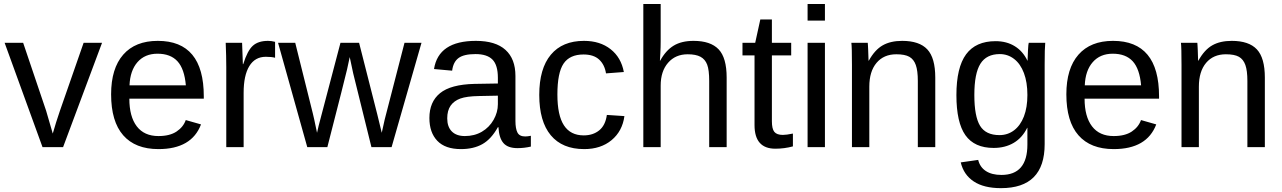

<svg xmlns="http://www.w3.org/2000/svg" viewBox="-20 -745 6488 972"><path d="M299.3 0H195.3L3.4 -528.3H97.2L213.4 -184.6Q219.7 -165 247.1 -68.8L264.2 -126L283.2 -183.6L403.3 -528.3H496.6Z M634.8 -245.6Q634.8 -154.8 672.4 -105.5Q710 -56.2 782.2 -56.2Q839.4 -56.2 873.8 -79.1Q908.2 -102.1 920.4 -137.2L997.6 -115.2Q950.2 9.8 782.2 9.8Q665 9.8 603.8 -60.1Q542.5 -129.9 542.5 -267.6Q542.5 -398.4 603.8 -468.3Q665 -538.1 778.8 -538.1Q1011.7 -538.1 1011.7 -257.3V-245.6ZM920.9 -313Q913.6 -396.5 878.4 -434.8Q843.3 -473.1 777.3 -473.1Q713.4 -473.1 676 -430.4Q638.7 -387.7 635.7 -313Z M1125.5 0V-405.3Q1125.5 -460.9 1122.6 -528.3H1205.6Q1209.5 -438.5 1209.5 -420.4H1211.4Q1232.4 -488.3 1259.8 -513.2Q1287.1 -538.1 1336.9 -538.1Q1354.5 -538.1 1372.6 -533.2V-452.6Q1355 -457.5 1325.7 -457.5Q1271 -457.5 1242.2 -410.4Q1213.4 -363.3 1213.4 -275.4V0Z M1962.4 0H1860.4L1768.1 -373.5L1750.5 -456.1Q1746.1 -434.1 1736.8 -392.8Q1727.5 -351.6 1637.2 0H1535.6L1387.7 -528.3H1474.6L1564 -169.4Q1567.4 -157.7 1585 -72.8L1593.3 -108.9L1703.6 -528.3H1797.9L1890.1 -165.5L1912.6 -72.8L1927.7 -140.6L2027.8 -528.3H2113.8Z M2313.5 9.8Q2233.9 9.8 2193.8 -32.2Q2153.8 -74.2 2153.8 -147.5Q2153.8 -229.5 2207.8 -273.4Q2261.7 -317.4 2381.8 -320.3L2500.5 -322.3V-351.1Q2500.5 -415.5 2473.1 -443.4Q2445.8 -471.2 2387.2 -471.2Q2328.1 -471.2 2301.3 -451.2Q2274.4 -431.2 2269 -387.2L2177.2 -395.5Q2199.7 -538.1 2389.2 -538.1Q2488.8 -538.1 2539.1 -492.4Q2589.4 -446.8 2589.4 -360.4V-132.8Q2589.4 -93.8 2599.6 -74Q2609.9 -54.2 2638.7 -54.2Q2651.4 -54.2 2667.5 -57.6V-2.9Q2634.3 4.9 2599.6 4.9Q2550.8 4.9 2528.6 -20.8Q2506.3 -46.4 2503.4 -101.1H2500.5Q2466.8 -40.5 2422.1 -15.4Q2377.4 9.8 2313.5 9.8ZM2333.5 -56.2Q2381.8 -56.2 2419.4 -78.1Q2457 -100.1 2478.8 -138.4Q2500.5 -176.8 2500.5 -217.3V-260.7L2404.3 -258.8Q2342.3 -257.8 2310.3 -246.1Q2278.3 -234.4 2261.2 -210Q2244.1 -185.5 2244.1 -146Q2244.1 -103 2267.3 -79.6Q2290.5 -56.2 2333.5 -56.2Z M2801.8 -266.6Q2801.8 -161.1 2835 -110.4Q2868.2 -59.6 2935.1 -59.6Q2981.9 -59.6 3013.4 -85Q3044.9 -110.4 3052.2 -163.1L3141.1 -157.2Q3130.9 -81.1 3076.2 -35.6Q3021.5 9.8 2937.5 9.8Q2826.7 9.8 2768.3 -60.3Q2710 -130.4 2710 -264.6Q2710 -397.9 2768.6 -468Q2827.1 -538.1 2936.5 -538.1Q3017.6 -538.1 3071 -496.1Q3124.5 -454.1 3138.2 -380.4L3047.9 -373.5Q3041 -417.5 3013.2 -443.4Q2985.4 -469.2 2934.1 -469.2Q2864.3 -469.2 2833 -422.9Q2801.8 -376.5 2801.8 -266.6Z M3322.3 -438Q3350.6 -489.7 3390.4 -513.9Q3430.2 -538.1 3491.2 -538.1Q3577.1 -538.1 3617.9 -495.4Q3658.7 -452.6 3658.7 -352.1V0H3570.3V-335Q3570.3 -390.6 3560.1 -417.7Q3549.8 -444.8 3526.4 -457.5Q3502.9 -470.2 3461.4 -470.2Q3399.4 -470.2 3362.1 -427.2Q3324.7 -384.3 3324.7 -311.5V0H3236.8V-724.6H3324.7V-536.1Q3324.7 -506.3 3323 -474.6Q3321.3 -442.9 3320.8 -438Z M3994.1 -3.9Q3950.7 7.8 3905.3 7.8Q3799.8 7.8 3799.8 -111.8V-464.4H3738.8V-528.3H3803.2L3829.1 -646.5H3887.7V-528.3H3985.4V-464.4H3887.7V-130.9Q3887.7 -92.8 3900.1 -77.4Q3912.6 -62 3943.4 -62Q3960.9 -62 3994.1 -68.8Z M4068.4 -640.6V-724.6H4156.2V-640.6ZM4068.4 0V-528.3H4156.2V0Z M4626.5 0V-335Q4626.5 -387.2 4616.2 -416Q4606 -444.8 4583.5 -457.5Q4561 -470.2 4517.6 -470.2Q4454.1 -470.2 4417.5 -426.8Q4380.9 -383.3 4380.9 -306.2V0H4293V-415.5Q4293 -507.8 4290 -528.3H4373Q4373.5 -525.9 4374 -515.1Q4374.5 -504.4 4375.2 -490.5Q4376 -476.6 4377 -438H4378.4Q4408.7 -492.7 4448.5 -515.4Q4488.3 -538.1 4547.4 -538.1Q4634.3 -538.1 4674.6 -494.9Q4714.8 -451.7 4714.8 -352.1V0Z M5047.4 207.5Q4960.9 207.5 4909.7 173.6Q4858.4 139.6 4843.8 77.1L4932.1 64.5Q4940.9 101.1 4970.9 120.8Q5001 140.6 5049.8 140.6Q5181.2 140.6 5181.2 -13.2V-98.1H5180.2Q5155.3 -47.4 5111.8 -21.7Q5068.4 3.9 5010.3 3.9Q4913.1 3.9 4867.4 -60.5Q4821.8 -125 4821.8 -263.2Q4821.8 -403.3 4870.8 -470Q4919.9 -536.6 5020 -536.6Q5076.2 -536.6 5117.4 -511Q5158.7 -485.4 5181.2 -438H5182.1Q5182.1 -452.6 5184.1 -488.8Q5186 -524.9 5188 -528.3H5271.5Q5268.6 -502 5268.6 -418.9V-15.1Q5268.6 207.5 5047.4 207.5ZM5181.2 -264.2Q5181.2 -328.6 5163.6 -375.2Q5146 -421.9 5114 -446.5Q5082 -471.2 5041.5 -471.2Q4974.1 -471.2 4943.4 -422.4Q4912.6 -373.5 4912.6 -264.2Q4912.6 -155.8 4941.4 -108.4Q4970.2 -61 5040 -61Q5081.5 -61 5113.8 -85.4Q5146 -109.9 5163.6 -155.5Q5181.2 -201.2 5181.2 -264.2Z M5470.7 -245.6Q5470.7 -154.8 5508.3 -105.5Q5545.9 -56.2 5618.2 -56.2Q5675.3 -56.2 5709.7 -79.1Q5744.1 -102.1 5756.3 -137.2L5833.5 -115.2Q5786.1 9.8 5618.2 9.8Q5501 9.8 5439.7 -60.1Q5378.4 -129.9 5378.4 -267.6Q5378.4 -398.4 5439.7 -468.3Q5501 -538.1 5614.7 -538.1Q5847.7 -538.1 5847.7 -257.3V-245.6ZM5756.8 -313Q5749.5 -396.5 5714.4 -434.8Q5679.2 -473.1 5613.3 -473.1Q5549.3 -473.1 5512 -430.4Q5474.6 -387.7 5471.7 -313Z M6294.9 0V-335Q6294.9 -387.2 6284.7 -416Q6274.4 -444.8 6252 -457.5Q6229.5 -470.2 6186 -470.2Q6122.6 -470.2 6085.9 -426.8Q6049.3 -383.3 6049.3 -306.2V0H5961.4V-415.5Q5961.4 -507.8 5958.5 -528.3H6041.5Q6042 -525.9 6042.5 -515.1Q6043 -504.4 6043.7 -490.5Q6044.4 -476.6 6045.4 -438H6046.9Q6077.1 -492.7 6116.9 -515.4Q6156.7 -538.1 6215.8 -538.1Q6302.7 -538.1 6343 -494.9Q6383.3 -451.7 6383.3 -352.1V0Z"/></svg>

Font: Arial
Style: Regular
Weight: 400
Designer: Steve Matteson
Foundry: Ascender Corporation
Version: Version 2.00.3